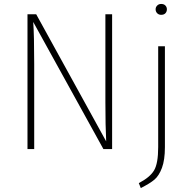

<svg xmlns="http://www.w3.org/2000/svg" viewBox="-20 -754 967 971"><path d="M795 -734Q809 -734 816.5 -726Q824 -718 824 -707Q824 -695 816.5 -687Q809 -679 795 -679Q783 -679 775 -687Q767 -695 767 -707Q767 -718 775 -726Q783 -734 795 -734ZM547 -682V0H503L148 -643Q153 -576 153 -430V0H119V-682H163L517 -39Q513 -117 513 -237V-682ZM814 -520V-10Q814 55 799 95Q784 135 761 154.5Q738 174 692 197L682 172Q738 143 759 108Q780 73 780 -10V-520Z"/></svg>

Font: Fira Sans UltraLight
Style: Regular
Weight: 200
Designer: Carrois Corporate & Edenspiekermann AG
Foundry: Carrois Corporate GbR & Edenspiekermann AG
Version: Version 4.106;PS 004.106;hotconv 1.0.70;makeotf.lib2.5.58329